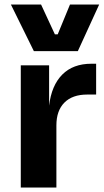

<svg xmlns="http://www.w3.org/2000/svg" viewBox="-20 -841 465 861"><path d="M329.1 -611.8H131.8L28.8 -820.8H164.1L226.1 -687H238.8L293.9 -820.8H424.8ZM232.9 0H73.2V-547.9H200.2V-367.2Q210.9 -458 259.3 -506.6Q307.6 -555.2 390.1 -555.2H411.1V-417H371.1Q304.7 -417 268.8 -380.9Q232.9 -344.7 232.9 -278.8Z"/></svg>

Font: Sora
Style: Bold
Weight: 700
Designer: Jonathan Barnbrook, Julián Moncada
Foundry: Barnbrook Fonts
Version: Version 2.000